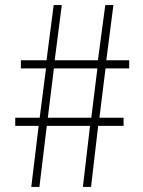

<svg xmlns="http://www.w3.org/2000/svg" viewBox="-20 -735 561 755"><path d="M132 -240H40V-272H136L161 -466H62V-498H163L191 -715H223L195 -498H365L394 -715H426L398 -498H488V-466H395L371 -272H466V-240H366L338 0H306L334 -240H164L135 0H103ZM339 -272 363 -466H192L168 -272Z"/></svg>

Font: Merged Yaku Han JP Thin
Style: Regular
Weight: 250
Designer: Ryoko NISHIZUKA 西塚涼子 (kana, bopomofo & ideographs); Paul D. Hunt (Latin, Greek & Cyrillic); Sandoll Communications 산돌커뮤니
Foundry: Adobe
Version: Version 2.004